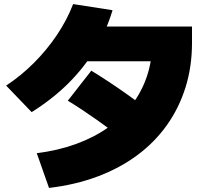

<svg xmlns="http://www.w3.org/2000/svg" viewBox="-20 -850 1040 940"><path d="M160 -100Q264 -113 352 -145Q440 -177 509 -225.5Q578 -274 626 -337.5Q674 -401 699.5 -477Q725 -553 725 -640L805 -550H330V-720H920V-640Q920 -524 888.5 -423Q857 -322 797.5 -238Q738 -154 652.5 -90.5Q567 -27 458 14Q349 55 220 70ZM10 -431Q82 -478 146 -542Q210 -606 259.5 -680Q309 -754 338 -830L531 -800Q500 -697 445.5 -607.5Q391 -518 314 -441.5Q237 -365 135 -301ZM635 -129Q538 -204 458 -260.5Q378 -317 312 -357L427 -504Q512 -452 594 -394Q676 -336 749 -276Z"/></svg>

Font: M PLUS 2 Black
Style: Regular
Weight: 900
Designer: Coji Morishita
Foundry: UNDERFOREST DESIGN
Version: Version 1.001